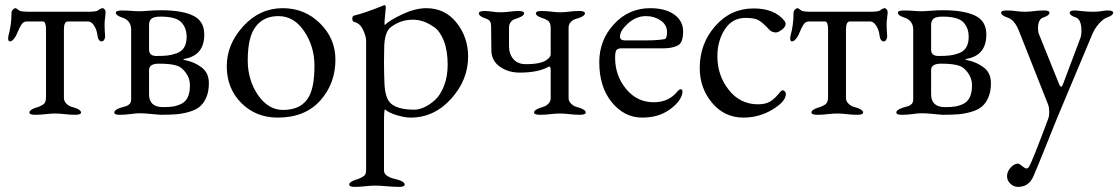

<svg xmlns="http://www.w3.org/2000/svg" viewBox="-20 -446 4374 751"><path d="M320 -400Q357 -400 363 -405Q374 -414 382 -414Q385 -414 389 -409.5Q393 -405 393 -399Q393 -392 391 -376.5Q389 -361 389 -352Q389 -334 391 -306Q392 -299 388 -291.5Q384 -284 378 -284Q364 -284 361 -309Q359 -328 348.5 -345Q338 -362 325 -362H245Q230 -362 230 -330V-64Q230 -51 238 -42.5Q246 -34 252.5 -31Q259 -28 274 -24Q297 -16 297 -6Q297 3 274 3Q254 3 233.5 0.5Q213 -2 196 -2Q179 -2 158.5 0.5Q138 3 118 3Q95 3 95 -6Q95 -16 118 -24Q129 -27 133.5 -29Q138 -31 146 -35.5Q154 -40 157 -47.5Q160 -55 160 -65V-330Q160 -362 148 -362H84Q72 -362 64 -350Q56 -338 44 -309Q41 -302 33.5 -293Q26 -284 19 -284Q12 -284 12 -295Q12 -303 13 -306Q25 -349 25 -396Q25 -403 30.5 -408.5Q36 -414 40 -414Q44 -414 55 -405Q61 -400 98 -400Z M602 -197Q563 -197 563 -172V-77Q563 -27 618 -27Q642 -27 657.5 -29.5Q673 -32 689.5 -40Q706 -48 714.5 -66Q723 -84 723 -112Q723 -139 707.5 -160.5Q692 -182 675 -188Q652 -197 602 -197ZM525 -402Q537 -402 562 -404Q587 -406 609 -406Q691 -406 735 -385Q779 -364 779 -311Q779 -230 703 -216Q691 -214 703 -211Q740 -204 768.5 -182.5Q797 -161 797 -121Q797 -88 787 -65Q777 -42 761.5 -29Q746 -16 720 -8.5Q694 -1 669 1Q644 3 608 3Q603 3 573.5 0Q544 -3 527 -3Q512 -3 491.5 0Q471 3 450 3H447Q427 3 427 -6Q427 -16 450 -24Q452 -25 461.5 -27.5Q471 -30 474 -31Q477 -32 483 -36Q489 -40 491 -45.5Q493 -51 493 -59V-330Q493 -367 456 -378Q433 -386 433 -396Q433 -405 456 -405Q477 -405 494 -403.5Q511 -402 525 -402ZM592 -227Q618 -227 635.5 -229Q653 -231 672 -238Q691 -245 700.5 -261Q710 -277 710 -302Q710 -337 689 -359Q668 -381 609 -381Q582 -381 572.5 -373Q563 -365 563 -348V-252Q563 -227 592 -227Z M1086 -414Q1172 -414 1232 -354.5Q1292 -295 1292 -213Q1292 -119 1232.5 -52.5Q1173 14 1066 14Q981 14 924 -43Q867 -100 867 -187Q867 -273 931.5 -343.5Q996 -414 1086 -414ZM1069 -383Q1012 -383 981 -343Q949 -303 949 -210Q949 -133 989 -74.5Q1029 -16 1087 -16Q1162 -16 1190 -71Q1210 -110 1210 -189Q1210 -264 1170 -323.5Q1130 -383 1069 -383Z M1601 -17Q1618 -17 1638.5 -26Q1659 -35 1680.5 -54Q1702 -73 1716.5 -109.5Q1731 -146 1731 -193Q1731 -247 1716.5 -285Q1702 -323 1678.5 -339.5Q1655 -356 1635 -362.5Q1615 -369 1595 -369Q1547 -369 1509 -340Q1486 -323 1483 -269Q1483 -261 1482.5 -239.5Q1482 -218 1482 -205Q1482 -157 1484 -115Q1487 -62 1508 -42Q1535 -17 1601 -17ZM1412 220V-287Q1412 -304 1400 -329.5Q1388 -355 1366 -360Q1358 -362 1358 -373Q1358 -383 1365 -385Q1407 -395 1481 -425L1482 -426H1483Q1489 -426 1489 -417Q1489 -412 1486.5 -389Q1484 -366 1484 -357Q1484 -349 1485 -348Q1504 -367 1554.5 -390.5Q1605 -414 1647 -414Q1721 -414 1766 -357Q1811 -300 1811 -225Q1811 -133 1744.5 -59.5Q1678 14 1586 14Q1564 14 1532 4.5Q1500 -5 1486 -18Q1482 -18 1482 33V220Q1482 228 1485.5 233.5Q1489 239 1497 243.5Q1505 248 1510.5 250Q1516 252 1527 254.5Q1538 257 1540 258Q1563 266 1563 276Q1563 285 1541 285Q1521 285 1492.5 282.5Q1464 280 1447 280Q1430 280 1408.5 282.5Q1387 285 1367 285Q1346 285 1346 276Q1346 266 1369 258Q1402 248 1409 236Q1412 229 1412 220Z M1902 -247 1901 -337Q1901 -357 1896 -363.5Q1891 -370 1876 -375Q1853 -383 1853 -394Q1853 -403 1876 -403Q1890 -403 1905 -400.5Q1920 -398 1938 -398Q1956 -398 1974.5 -400.5Q1993 -403 2007 -403Q2030 -403 2030 -394Q2030 -384 2007 -376Q1995 -372 1988.5 -369Q1982 -366 1976.5 -358Q1971 -350 1971 -337V-265Q1971 -235 1988 -215Q2005 -195 2037 -195Q2098 -195 2120 -213Q2134 -223 2134 -234V-337Q2134 -355 2125.5 -363Q2117 -371 2099 -376Q2076 -384 2076 -394Q2076 -403 2099 -403Q2119 -403 2136.5 -400.5Q2154 -398 2171 -398Q2188 -398 2206.5 -400.5Q2225 -403 2245 -403Q2268 -403 2268 -394Q2268 -384 2245 -376Q2231 -372 2224.5 -369Q2218 -366 2211 -358Q2204 -350 2204 -337V-63Q2204 -51 2212 -42.5Q2220 -34 2226.5 -31Q2233 -28 2248 -24Q2271 -16 2271 -6Q2271 3 2248 3Q2228 3 2207.5 0.5Q2187 -2 2170 -2Q2153 -2 2132.5 0.5Q2112 3 2092 3Q2069 3 2069 -6Q2069 -16 2092 -24Q2106 -28 2112.5 -31Q2119 -34 2126.5 -42Q2134 -50 2134 -63V-172Q2134 -180 2132 -183.5Q2130 -187 2126 -185Q2085 -162 2013 -162Q1968 -162 1935.5 -185Q1903 -208 1902 -247Z M2507 -383Q2468 -383 2436.5 -354.5Q2405 -326 2405 -303Q2405 -288 2424 -288H2506Q2553 -288 2579 -293Q2589 -294 2589 -321Q2589 -349 2564 -366Q2539 -383 2507 -383ZM2523 -414Q2583 -414 2617.5 -389Q2652 -364 2652 -323Q2652 -278 2631 -268Q2609 -257 2575 -257H2411Q2397 -257 2391.5 -250.5Q2386 -244 2386 -220Q2386 -150 2429 -98Q2472 -46 2537 -46Q2597 -46 2631 -90Q2638 -97 2642 -97Q2653 -97 2648 -77Q2639 -45 2596.5 -15.5Q2554 14 2492 14Q2422 14 2373 -46Q2324 -106 2324 -203Q2324 -289 2381.5 -351.5Q2439 -414 2523 -414Z M3015 -319Q3000 -319 2990 -329Q2963 -358 2947 -367Q2931 -376 2896 -376Q2844 -376 2815 -331Q2786 -286 2786 -226Q2786 -151 2830.5 -94.5Q2875 -38 2945 -38Q2975 -38 2993.5 -49.5Q3012 -61 3033 -88Q3038 -93 3042 -93Q3046 -93 3050 -88.5Q3054 -84 3054 -79Q3054 -49 3001.5 -17.5Q2949 14 2888 14Q2814 14 2765.5 -43.5Q2717 -101 2717 -180Q2717 -275 2777.5 -344Q2838 -413 2928 -413Q3009 -413 3048 -365Q3053 -358 3053 -353Q3053 -341 3038.5 -330Q3024 -319 3015 -319Z M3379 -400Q3416 -400 3422 -405Q3433 -414 3441 -414Q3444 -414 3448 -409.5Q3452 -405 3452 -399Q3452 -392 3450 -376.5Q3448 -361 3448 -352Q3448 -334 3450 -306Q3451 -299 3447 -291.5Q3443 -284 3437 -284Q3423 -284 3420 -309Q3418 -328 3407.5 -345Q3397 -362 3384 -362H3304Q3289 -362 3289 -330V-64Q3289 -51 3297 -42.5Q3305 -34 3311.5 -31Q3318 -28 3333 -24Q3356 -16 3356 -6Q3356 3 3333 3Q3313 3 3292.5 0.5Q3272 -2 3255 -2Q3238 -2 3217.5 0.5Q3197 3 3177 3Q3154 3 3154 -6Q3154 -16 3177 -24Q3188 -27 3192.5 -29Q3197 -31 3205 -35.5Q3213 -40 3216 -47.5Q3219 -55 3219 -65V-330Q3219 -362 3207 -362H3143Q3131 -362 3123 -350Q3115 -338 3103 -309Q3100 -302 3092.5 -293Q3085 -284 3078 -284Q3071 -284 3071 -295Q3071 -303 3072 -306Q3084 -349 3084 -396Q3084 -403 3089.5 -408.5Q3095 -414 3099 -414Q3103 -414 3114 -405Q3120 -400 3157 -400Z M3661 -197Q3622 -197 3622 -172V-77Q3622 -27 3677 -27Q3701 -27 3716.5 -29.5Q3732 -32 3748.5 -40Q3765 -48 3773.5 -66Q3782 -84 3782 -112Q3782 -139 3766.5 -160.5Q3751 -182 3734 -188Q3711 -197 3661 -197ZM3584 -402Q3596 -402 3621 -404Q3646 -406 3668 -406Q3750 -406 3794 -385Q3838 -364 3838 -311Q3838 -230 3762 -216Q3750 -214 3762 -211Q3799 -204 3827.5 -182.5Q3856 -161 3856 -121Q3856 -88 3846 -65Q3836 -42 3820.5 -29Q3805 -16 3779 -8.5Q3753 -1 3728 1Q3703 3 3667 3Q3662 3 3632.5 0Q3603 -3 3586 -3Q3571 -3 3550.5 0Q3530 3 3509 3H3506Q3486 3 3486 -6Q3486 -16 3509 -24Q3511 -25 3520.5 -27.5Q3530 -30 3533 -31Q3536 -32 3542 -36Q3548 -40 3550 -45.5Q3552 -51 3552 -59V-330Q3552 -367 3515 -378Q3492 -386 3492 -396Q3492 -405 3515 -405Q3536 -405 3553 -403.5Q3570 -402 3584 -402ZM3651 -227Q3677 -227 3694.5 -229Q3712 -231 3731 -238Q3750 -245 3759.5 -261Q3769 -277 3769 -302Q3769 -337 3748 -359Q3727 -381 3668 -381Q3641 -381 3631.5 -373Q3622 -365 3622 -348V-252Q3622 -227 3651 -227Z M3919 -378Q3896 -386 3896 -396Q3896 -405 3916 -405H3919Q3939 -405 3955.5 -402.5Q3972 -400 3989 -400Q4006 -400 4024 -402.5Q4042 -405 4062 -405H4065Q4085 -405 4085 -396Q4085 -386 4062 -378Q4040 -372 4040 -335Q4040 -321 4044 -312L4123 -116Q4131 -97 4138 -117L4205 -295Q4210 -306 4210 -325Q4210 -371 4187 -378Q4164 -386 4164 -396Q4164 -405 4184 -405H4187Q4192 -405 4213.5 -402.5Q4235 -400 4255 -400Q4275 -400 4289 -402.5Q4303 -405 4311 -405H4314Q4334 -405 4334 -396Q4334 -386 4311 -378Q4296 -373 4279 -354Q4262 -335 4252 -311L4116 13Q4115 15 4100 52.5Q4085 90 4062.5 146Q4040 202 4022 244Q4004 285 3962 285Q3945 285 3932 272.5Q3919 260 3919 243Q3919 225 3933 209.5Q3947 194 3962 194Q3967 194 3978 203.5Q3989 213 3995 213Q4001 213 4005 206Q4018 185 4081 16Q4084 7 4084 -7Q4084 -25 4080 -36L3964 -329Q3947 -370 3919 -378Z"/></svg>

Font: EB Garamond 08
Style: Regular
Weight: 400
Version: Version 0.016 ; ttfautohint (v1.5)